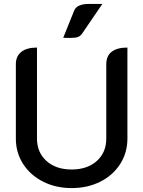

<svg xmlns="http://www.w3.org/2000/svg" viewBox="-20 -952 732 981"><path d="M61 -244V-624Q61 -665 89 -687Q117 -709 169 -709V-244Q169 -173 217.5 -129.5Q266 -86 346 -86Q426 -86 474.5 -129.5Q523 -173 523 -244V-624Q523 -666 550.5 -687.5Q578 -709 631 -709V-244Q631 -172 594 -114Q557 -56 492 -23.5Q427 9 346 9Q265 9 200 -24Q135 -57 98 -114.5Q61 -172 61 -244ZM359 -898Q373 -932 435 -932H503L400 -781Q391 -768 378 -763Q365 -758 334 -758Q315 -758 303 -759Z"/></svg>

Font: K2D Medium
Style: Regular
Weight: 500
Designer: Katatrad Aksorn Co.,Ltd.
Foundry: Cadson Demak Co.,Ltd.
Version: Version 1.000; ttfautohint (v1.6)